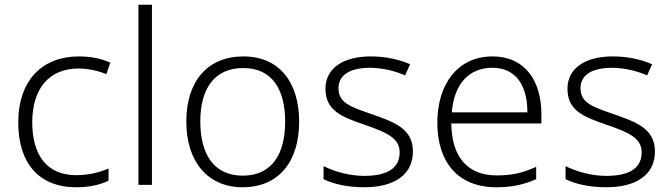

<svg xmlns="http://www.w3.org/2000/svg" viewBox="-20 -780 2829 810"><path d="M301 10C359 10 404 -1 438 -18V-69C400 -53 354 -41 301 -41C174 -41 116 -131 116 -264C116 -405 186 -491 312 -491C349 -491 393 -482 429 -467L445 -516C410 -532 364 -542 313 -542C160 -542 57 -443 57 -263C57 -91 145 10 301 10Z M621 0V-760H564V0Z M1242 -267C1242 -432 1159 -542 1007 -542C857 -542 766 -439 766 -267C766 -99 856 10 1003 10C1158 10 1242 -100 1242 -267ZM825 -267C825 -408 886 -493 1006 -493C1131 -493 1183 -399 1183 -267C1183 -131 1128 -39 1004 -39C882 -39 825 -130 825 -267Z M1722 -141C1722 -235 1647 -264 1552 -297C1460 -329 1408 -345 1408 -408C1408 -464 1457 -494 1541 -494C1594 -494 1648 -480 1689 -462L1710 -509C1664 -529 1608 -542 1544 -542C1428 -542 1353 -492 1353 -406C1353 -313 1421 -287 1520 -253C1616 -220 1666 -196 1666 -137C1666 -76 1622 -38 1517 -38C1454 -38 1392 -56 1345 -79V-24C1384 -5 1442 10 1516 10C1647 10 1722 -45 1722 -141Z M2058 -542C1910 -542 1825 -424 1825 -262C1825 -95 1913 10 2073 10C2141 10 2189 -1 2242 -24V-76C2183 -50 2141 -40 2075 -40C1953 -40 1885 -118 1884 -259H2264V-298C2264 -440 2194 -542 2058 -542ZM2057 -494C2158 -494 2205 -418 2205 -306H1886C1896 -427 1959 -494 2057 -494Z M2743 -141C2743 -235 2668 -264 2573 -297C2481 -329 2429 -345 2429 -408C2429 -464 2478 -494 2562 -494C2615 -494 2669 -480 2710 -462L2731 -509C2685 -529 2629 -542 2565 -542C2449 -542 2374 -492 2374 -406C2374 -313 2442 -287 2541 -253C2637 -220 2687 -196 2687 -137C2687 -76 2643 -38 2538 -38C2475 -38 2413 -56 2366 -79V-24C2405 -5 2463 10 2537 10C2668 10 2743 -45 2743 -141Z"/></svg>

Font: Noto Sans Malayalam Light
Style: Regular
Weight: 300
Designer: Jelle Bosma - Monotype Design Team
Foundry: Monotype Imaging Inc.
Version: Version 2.104